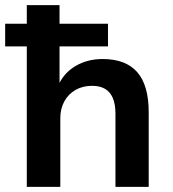

<svg xmlns="http://www.w3.org/2000/svg" viewBox="-22 -725 673 745"><path d="M82 0V-545H-2V-633H82V-705H209V-633H397V-545H209V-389H202Q224 -441 270.5 -468.5Q317 -496 376 -496Q466 -496 510.5 -445Q555 -394 555 -290V0H426V-284Q426 -320 416 -344Q406 -368 386 -380Q366 -392 335 -392Q299 -392 271 -376Q243 -360 227.5 -331.5Q212 -303 212 -266V0Z"/></svg>

Font: Nunito Sans 10pt
Style: Bold
Weight: 700
Designer: Vernon Adams
Foundry: Vernon Adams
Version: Version 3.101;gftools[0.9.27]